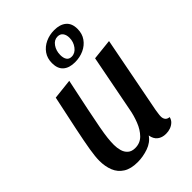

<svg xmlns="http://www.w3.org/2000/svg" viewBox="-227 -861 982 982"><g transform="rotate(-45 264.5 -370.0)"><path d="M176 20Q127.3 20 97.7 1.2Q68 -17.5 54.9 -50.2Q41.8 -83 41.8 -123.8Q41.8 -153.3 49.5 -200.1Q57.2 -246.8 72.8 -321.8Q88.3 -396.8 112.7 -510L222.3 -522Q200.7 -420.3 187 -353.8Q173.3 -287.3 165.5 -245.2Q157.7 -203.2 154.8 -176.8Q152 -150.3 152 -128.8Q152 -107 157.7 -86.6Q163.3 -66.2 178 -53.1Q192.7 -40 218.2 -40Q254 -40 277.9 -64.4Q301.8 -88.8 316.2 -125.9Q330.7 -163 337.2 -200.2L397.2 -510L510 -522L429.2 -104.2Q428.2 -95.3 426.2 -83.3Q424.2 -71.3 424.2 -62.2Q424.2 -47.2 431.6 -38Q439 -28.8 454.3 -27.7Q450.5 -11.3 439.1 -0.8Q427.7 9.7 412.8 14.8Q398 20 381 20Q352.8 20 334.7 5.6Q316.5 -8.8 312.2 -37Q291.7 -6.7 253 6.7Q214.3 20 176 20ZM310.8 -568Q269.3 -568 246.5 -588Q223.7 -608 223.7 -648Q223.7 -683 241.2 -708Q258.7 -733 287.8 -746.5Q316.8 -760 351.2 -760Q392.7 -760 416.4 -740Q440.2 -720 440.2 -680Q440.2 -645 422.4 -620Q404.7 -595 375.4 -581.5Q346.1 -568 310.8 -568ZM318.5 -600.3Q343.9 -600.3 361.4 -623.7Q379 -647 379 -676.7Q379 -698 369.2 -711.3Q359.4 -724.7 339.8 -724.7Q315.3 -724.7 299.2 -701.6Q283 -678.5 283 -647.4Q283 -626 291.4 -613.2Q299.8 -600.3 318.5 -600.3Z"/></g></svg>

Font: Sansita Swashed Light
Style: Regular
Weight: 300
Designer: Pablo Cosgaya
Foundry: Omnibus-Type
Version: Version 1.003